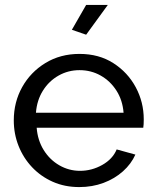

<svg xmlns="http://www.w3.org/2000/svg" viewBox="-20 -750 631 780"><path d="M36 -261Q36 -335 70 -396Q104 -457 164.5 -494Q225 -531 303 -531Q382 -531 440.5 -493.5Q499 -456 531.5 -395.5Q564 -335 564 -265Q564 -255 563.5 -245.5Q563 -236 562 -231H129Q133 -180 157.5 -140.5Q182 -101 221 -78.5Q260 -56 305 -56Q353 -56 395.5 -80Q438 -104 454 -143L530 -122Q513 -84 479.5 -54Q446 -24 400.5 -7Q355 10 302 10Q243 10 194.5 -11.5Q146 -33 110.5 -70.5Q75 -108 55.5 -157Q36 -206 36 -261ZM482 -292Q478 -343 453 -382Q428 -421 389 -443Q350 -465 303 -465Q257 -465 218 -443Q179 -421 154.5 -382Q130 -343 126 -292ZM330 -609 272 -629 330 -730H418Z"/></svg>

Font: YasnoRaleway Medium
Style: Regular
Weight: 500
Designer: Matt McInerney, Pablo Impallari, Rodrigo Fuenzalida
Foundry: Matt McInerney, Pablo Impallari, Rodrigo Fuenzalida
Version: Version 4.026